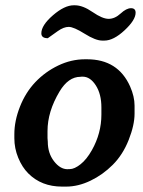

<svg xmlns="http://www.w3.org/2000/svg" viewBox="-20 -692 531 712"><path d="M356 -267.1V-293.5Q356 -343.3 335.2 -375.5Q314.5 -407.7 286.6 -407.7H282.7L278.3 -407.2Q233.4 -407.2 200.7 -352.5Q156.2 -278.3 156.2 -206.1V-179.7Q157.2 -170.9 157.2 -166.5Q157.2 -124 180.2 -94.2Q203.1 -64.5 230.5 -64.5L234.4 -64.9H238.8Q255.9 -64.9 278.6 -82.8Q301.3 -100.6 320.8 -135.3Q356 -197.8 356 -267.1ZM367.2 -541.5H358.9Q334.5 -541.5 293.9 -566.9Q253.4 -592.3 234.9 -592.3Q216.3 -592.3 194.3 -576.7L157.2 -550.3Q133.3 -550.3 133.3 -568.4Q133.3 -598.1 176.3 -635.3Q219.2 -672.4 253.4 -672.4H257.8Q287.1 -672.4 323.5 -647.2Q359.9 -622.1 382.8 -622.1Q405.8 -622.1 427.2 -641.8Q448.7 -661.6 465.8 -661.6Q482.9 -661.6 482.9 -645Q482.9 -617.7 441.9 -579.6Q400.9 -541.5 367.2 -541.5ZM33.2 -179.2V-194.3Q33.2 -243.7 54 -296.4Q74.7 -349.1 111.1 -387.5Q147.5 -425.8 195.8 -449Q244.1 -472.2 295.4 -472.2H302.7Q417.5 -472.2 462.4 -371.6Q479 -334 479 -300.3V-270.5Q479 -228.5 457.3 -173.3Q435.5 -118.2 398.4 -81.1Q361.3 -43.9 315.7 -22Q270 0 225.1 0H210Q133.8 0 85 -48.8Q62 -71.8 47.6 -106.9Q33.2 -142.1 33.2 -179.2Z"/></svg>

Font: Averia Serif Libre
Style: Bold Italic
Weight: 700
Italic angle: -6.90001°
Version: Version 1.002